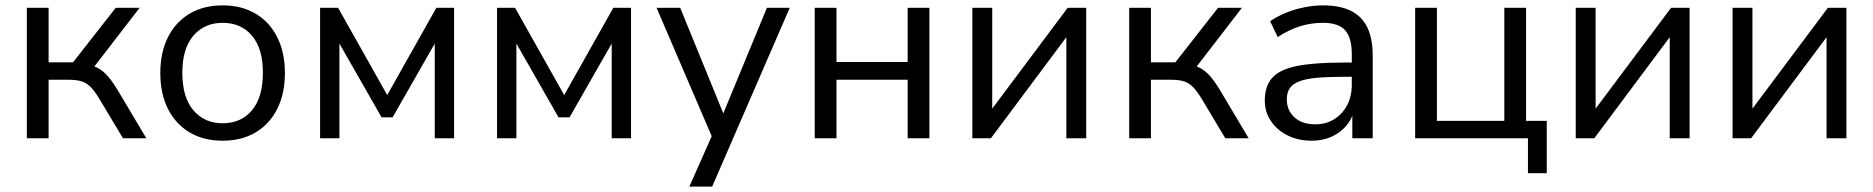

<svg xmlns="http://www.w3.org/2000/svg" viewBox="-20 -515 6976 715"><path d="M80 0V-486H161V-283H252L411 -486H500L318 -250L295 -276Q323 -273 344 -262Q365 -251 384 -228.5Q403 -206 425 -168L525 0H438L350 -147Q333 -175 318 -190.5Q303 -206 284 -212Q265 -218 237 -218H161V0Z M809 9Q738 9 686 -22Q634 -53 605.5 -109.5Q577 -166 577 -243Q577 -320 605.5 -376.5Q634 -433 686 -464Q738 -495 809 -495Q880 -495 932 -464Q984 -433 1012.5 -376.5Q1041 -320 1041 -243Q1041 -166 1012.5 -109.5Q984 -53 932 -22Q880 9 809 9ZM809 -56Q878 -56 918.5 -104.5Q959 -153 959 -244Q959 -334 918.5 -382Q878 -430 809 -430Q741 -430 700 -382Q659 -334 659 -244Q659 -153 700 -104.5Q741 -56 809 -56Z M1172 0V-486H1239L1422 -161L1605 -486H1671V0H1599V-393H1622L1442 -78H1401L1221 -393H1244V0Z M1831 0V-486H1898L2081 -161L2264 -486H2330V0H2258V-393H2281L2101 -78H2060L1880 -393H1903V0Z M2547 180 2638 -25V10L2425 -486H2513L2687 -60H2660L2836 -486H2921L2632 180Z M3014 0V-486H3095V-284H3360V-486H3441V0H3360V-218H3095V0Z M3601 0V-486H3675V-77H3650L3956 -486H4025V0H3951V-410H3976L3670 0Z M4185 0V-486H4266V-283H4357L4516 -486H4605L4423 -250L4400 -276Q4428 -273 4449 -262Q4470 -251 4489 -228.5Q4508 -206 4530 -168L4630 0H4543L4455 -147Q4438 -175 4423 -190.5Q4408 -206 4389 -212Q4370 -218 4342 -218H4266V0Z M4865 9Q4815 9 4775.5 -10.5Q4736 -30 4713 -64Q4690 -98 4690 -140Q4690 -194 4717.5 -225Q4745 -256 4808.5 -269Q4872 -282 4982 -282H5027V-229H4983Q4922 -229 4881 -225Q4840 -221 4816 -211Q4792 -201 4782 -185Q4772 -169 4772 -145Q4772 -104 4800.5 -78Q4829 -52 4878 -52Q4918 -52 4948.5 -71Q4979 -90 4996.5 -123Q5014 -156 5014 -199V-313Q5014 -375 4989 -402.5Q4964 -430 4907 -430Q4863 -430 4822 -417.5Q4781 -405 4738 -377L4710 -436Q4736 -454 4769 -467.5Q4802 -481 4838 -488Q4874 -495 4907 -495Q4970 -495 5011 -474.5Q5052 -454 5072 -412.5Q5092 -371 5092 -306V0H5016V-113H5025Q5017 -75 4994.5 -48Q4972 -21 4939 -6Q4906 9 4865 9Z M5670 130V0H5250V-486H5331V-65H5582V-486H5663V-65H5740V130Z M5848 0V-486H5922V-77H5897L6203 -486H6272V0H6198V-410H6223L5917 0Z M6432 0V-486H6506V-77H6481L6787 -486H6856V0H6782V-410H6807L6501 0Z"/></svg>

Font: NunitoSans1
Style: Book
Weight: 400
Designer: Vernon Adams
Foundry: Vernon Adams
Version: Version 3.101;gftools[0.9.27]